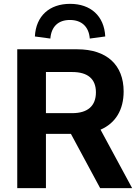

<svg xmlns="http://www.w3.org/2000/svg" viewBox="-20 -974 717 994"><path d="M620.1 -500.5C620.1 -637.7 532.7 -718.8 380.4 -718.8H69.3V0H217.8V-280.8H347.2L498.5 0H664.1L500.5 -302.7C577.6 -335.9 620.1 -404.8 620.1 -500.5ZM240.7 -774.4C245.6 -836.4 281.7 -870.6 341.8 -870.6C402.3 -870.6 439.9 -836.4 444.8 -774.4L524.9 -785.2C519.5 -891.6 449.2 -954.1 342.8 -954.1C236.3 -954.1 166 -891.6 160.6 -785.2ZM217.8 -601.1H354C433.1 -601.1 476.6 -566.4 476.6 -496.1C476.6 -424.8 433.1 -388.2 354 -388.2H217.8Z"/></svg>

Font: Winston
Style: Bold
Weight: 700
Designer: Vernon Adams, Kim Jin-seong, David Berlow, Cristiano Sobral
Foundry: The Winston Project Authors
Version: Version 3.004